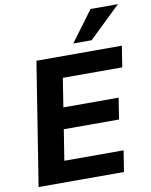

<svg xmlns="http://www.w3.org/2000/svg" viewBox="-100 -1013 853 1085"><g transform="rotate(-10 326.5 -470.0)"><path d="M32 0 144 -705H634L615 -584H274L248 -419H565L546 -297H229L201 -121H541L522 0ZM366 -765 496 -940H653L471 -765Z"/></g></svg>

Font: Mulish ExtraBold
Style: Italic
Weight: 800
Italic angle: -9°
Designer: Vernon Adams
Foundry: Vernon Adams
Version: Version 3.603; ttfautohint (v1.8.3)